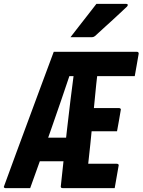

<svg xmlns="http://www.w3.org/2000/svg" viewBox="-63 -966 733 986"><path d="M92 0Q70 0 49 0Q28 0 6.5 0Q-15 0 -36 0Q-39 0 -42 -3Q-45 -6 -41 -13Q-10 -99 22 -185Q54 -271 85.5 -356.5Q117 -442 149 -528Q181 -614 213 -700Q224 -700 234.5 -700Q245 -700 255.5 -700Q266 -700 276 -700H640Q645 -700 647.5 -697Q650 -694 649 -689Q644 -659 639 -631.5Q634 -604 629 -575H271L302 -601Q277 -526 251 -450.5Q225 -375 199 -300.5Q173 -226 146 -150.5Q119 -75 92 0ZM318 -601 450 -610 438 -592Q436 -577 434.5 -562Q433 -547 431 -531Q426 -480 421 -429Q416 -378 411 -327.5Q406 -277 401 -226.5Q396 -176 390 -125H537Q542 -125 545 -122Q548 -119 546 -114Q541 -85 536 -57Q531 -29 526 0H259Q256 0 254 -0.5Q252 -1 251 -2.5Q250 -4 249 -7Q257 -82 265 -156Q273 -230 281.5 -304Q290 -378 299 -452.5Q308 -527 318 -601ZM112 -259H252Q263 -259 274.5 -259Q286 -259 298 -259L310 -268L287 -138H102Q98 -138 95 -141.5Q92 -145 92 -149ZM353 -411H548Q553 -411 556 -408Q559 -405 557 -400Q553 -373 548 -347Q543 -321 538 -292H332ZM432 -946Q470 -946 491.5 -946Q513 -946 533.5 -946Q554 -946 586 -946Q592 -946 593 -941.5Q594 -937 589 -932Q567 -911 549.5 -895Q532 -879 515.5 -863.5Q499 -848 477.5 -829Q456 -810 425 -781Q423 -779 418.5 -777Q414 -775 408 -775Q386 -775 368 -775Q350 -775 333 -775Q316 -775 299 -775Q323 -806 344 -833Q365 -860 387 -888Q409 -916 432 -946Z"/></svg>

Font: RecMonoLinear Nerd Font Mono
Style: Bold Italic
Weight: 700
Italic angle: -10°
Monospace: yes
Version: Version 1.085; ttfautohint (v1.8.4.7-5d5b);Nerd Fonts 3.2.1